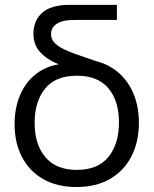

<svg xmlns="http://www.w3.org/2000/svg" viewBox="-20 -755 632 790"><path d="M294.5 14.5Q215 14.5 158 -18Q101 -50.5 70.5 -108.8Q40 -167 40 -244.5Q40 -321.5 70.5 -380.5Q101 -439.5 158.5 -470Q187 -485 222 -490.5Q215 -493.5 208 -496.5Q168.5 -514 143 -543Q117.5 -572 117.5 -617Q117.5 -642.5 127.2 -666Q137 -689.5 158.8 -706.8Q180.5 -724 216 -730.5Q232 -734 247.2 -734.5Q262.5 -735 275.5 -735H461V-673H292Q277.5 -673 264.8 -672Q252 -671 241 -668.5Q218.5 -663 204.2 -649.8Q190 -636.5 190 -614.5Q190 -593.5 205.2 -578Q220.5 -562.5 248.2 -549.8Q276 -537 314 -524.5Q342.5 -515 375.5 -503.5Q407 -495.5 434 -480Q491 -446.5 521.2 -387Q551.5 -327.5 551.5 -250Q551.5 -171.5 521 -112Q490.5 -52.5 433 -19Q375.5 14.5 294.5 14.5ZM296 -56Q383 -56 426.2 -109.5Q469.5 -163 469.5 -251.5Q469.5 -340 426 -391.8Q382.5 -443.5 296 -443.5Q208.5 -443.5 165.5 -390.2Q122.5 -337 122.5 -250Q122.5 -160.5 166.8 -108.2Q211 -56 296 -56Z"/></svg>

Font: Cns Manrope
Style: Regular
Weight: 400
Designer: Mikhail Sharanda
Foundry: Mikhail Sharanda
Version: Version 4.504